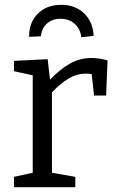

<svg xmlns="http://www.w3.org/2000/svg" viewBox="-20 -778 482 798"><path d="M38 0V-43L116 -60V-465L38 -482V-525L178 -532L188 -447Q229 -490 270.5 -513.5Q312 -537 360 -537Q392 -537 427 -527L421 -381H371L361 -470Q350 -472 337 -472Q299 -472 263.5 -450.5Q228 -429 196 -394V-60L293 -43V0ZM234 -758Q293 -758 330 -722Q367 -686 369 -629L318 -623Q314 -658 290.5 -679Q267 -700 232 -700Q197 -700 175 -680Q153 -660 150 -627L101 -625Q100 -684 137 -721Q174 -758 234 -758Z"/></svg>

Font: Bitter
Style: Regular
Weight: 400
Designer: Sol Matas, and Bitter project Authors
Foundry: Sol Matas
Version: Version 2.001